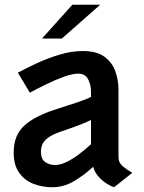

<svg xmlns="http://www.w3.org/2000/svg" viewBox="-20 -776 606 807"><path d="M200 11Q158 11 121 -3.2Q84 -17.5 60.8 -49.5Q37.5 -81.5 37.5 -135Q37.5 -206.5 81.2 -247.2Q125 -288 215 -316.5Q267 -333 305.5 -346Q344 -359 362.5 -368.5V-391Q362.5 -420 350.2 -443.2Q338 -466.5 309 -466.5Q285.5 -466.5 250.2 -454Q215 -441.5 176.8 -423Q138.5 -404.5 105.5 -386.5L55 -470.5Q88.5 -488.5 134 -509.8Q179.5 -531 229.8 -546.2Q280 -561.5 328.5 -561.5Q386.5 -561.5 419 -537.5Q451.5 -513.5 464.8 -476.2Q478 -439 478 -399.5V-115Q478 -92 496.5 -76.8Q515 -61.5 536 -49.5L459.5 11Q428.5 0 403.5 -23.8Q378.5 -47.5 371.5 -75Q335.5 -41 291.8 -15Q248 11 200 11ZM212 -82.5Q234 -82.5 260.5 -95.5Q287 -108.5 313.5 -128.8Q340 -149 362.5 -170V-272Q348.5 -264 314 -250.8Q279.5 -237.5 231.5 -221.5Q191 -207.5 171.5 -188.2Q152 -169 152 -137.5Q152 -107.5 169.8 -95Q187.5 -82.5 212 -82.5ZM156.5 -614 284 -756H401L240 -614Z"/></svg>

Font: Junction SemiBold
Style: Regular
Weight: 600
Designer: Caroline Hadilaksono
Foundry: Caroline Hadilaksono, Tyler Finck, The League of Moveable Type
Version: Version 2.000; ttfautohint (v1.8.3)